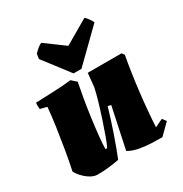

<svg xmlns="http://www.w3.org/2000/svg" viewBox="-171 -854 945 994"><g transform="rotate(-30 301.5 -356.5)"><path d="M127 12Q107 12 86 -0.5Q65 -13 47.5 -31.5Q30 -50 22 -67Q34 -122 44.5 -185Q55 -248 64 -310Q73 -372 77 -422L37 -432Q34 -452 37 -470Q88 -472 143 -474Q198 -476 249 -482L278 -456Q271 -422 262 -370Q253 -318 245.5 -262.5Q238 -207 233 -158.5Q228 -110 228 -82H238Q247 -99 261 -137.5Q275 -176 290.5 -223Q306 -270 319 -314.5Q332 -359 338 -389L346 -470H548L559 -455Q551 -412 543 -358.5Q535 -305 528.5 -249Q522 -193 517.5 -141Q513 -89 511 -49L559 -72L576 -49L514 12Q486 12 450 10.5Q414 9 378.5 2.5Q343 -4 316 -20L368 -265L349 -269Q341 -241 329.5 -204.5Q318 -168 305 -130.5Q292 -93 279.5 -59Q267 -25 257 -1Q219 6 190 9Q161 12 127 12ZM281 -504 163 -658 167 -687Q177 -698 190.5 -709.5Q204 -721 215 -725L329 -641L473 -725Q481 -720 492.5 -703.5Q504 -687 507 -679L328 -504Z"/></g></svg>

Font: Labrada Black
Style: Italic
Weight: 900
Italic angle: -7°
Designer: Mercedes Jáuregui
Foundry: Omnibus-Type Team
Version: Version 1.000; ttfautohint (v1.8.4.7-5d5b)